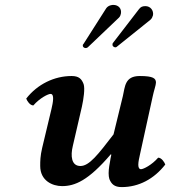

<svg xmlns="http://www.w3.org/2000/svg" viewBox="-20 -753 694 783"><path d="M431 -107C427 -86 423 -64 423 -47C423 -38 424 -29 426 -23C434 -3 446 10 476 10C546 10 608 -23 654 -82C651 -91 639 -110 625 -110C599 -80 565 -63 555 -63C547 -63 544 -71 544 -81C544 -94 548 -110 551 -124L603 -361C607 -381 616 -406 616 -416C616 -433 606 -443 550 -443C489 -443 490 -400 481 -361L443 -205C380 -123 344 -76 308 -76C271 -76 267 -117 277 -158L314 -318C321 -350 327 -392 321 -410C313 -431 302 -443 272 -443C202 -443 133 -410 87 -351C90 -342 102 -323 116 -323C142 -353 176 -370 186 -370C203 -370 196 -335 190 -309L152 -150C144 -116 144 -95 144 -78C144 -77 144 -77 144 -76C144 -16 194 6 233 6C285 6 340 -16 432 -124L434 -122C425 -80 431 -107 431 -107ZM604 -691C607 -710 594 -728 573 -728C561 -728 554 -725 547 -716L440 -577C439 -576 439 -574 439 -573C437 -565 445 -560 450 -560C452 -560 454 -560 456 -562L593 -672C600 -678 602 -685 604 -691ZM473 -697C477 -718 463 -733 442 -733C438 -733 422 -732 413 -719L320 -573C318 -572 318 -571 318 -570C316 -562 323 -557 329 -557C332 -557 336 -558 338 -560L465 -681C470 -686 472 -692 473 -697Z"/></svg>

Font: Libertinus Serif
Style: Bold Italic
Weight: 700
Italic angle: -12°
Designer: Philipp H. Poll, Khaled Hosny
Foundry: Caleb Maclennan
Version: Version 7.050;RELEASE